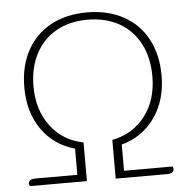

<svg xmlns="http://www.w3.org/2000/svg" viewBox="-51 -761 797 811"><g transform="rotate(-5 347.0 -355.0)"><path d="M40 -11Q40 -20 47.5 -25Q55 -30 69 -30H247V-141Q158 -166 107 -239Q56 -312 56 -417Q56 -506 91.5 -572Q127 -638 192.5 -674Q258 -710 346 -710Q435 -710 501 -674Q567 -638 602.5 -572Q638 -506 638 -417Q638 -313 586.5 -239.5Q535 -166 445 -141V-30H651Q654 -24 654 -19Q654 -10 646.5 -5Q639 0 625 0H407V-164Q495 -181 547 -249Q599 -317 599 -417Q599 -497 568 -556Q537 -615 480 -647Q423 -679 346 -679Q270 -679 213.5 -647Q157 -615 126 -556Q95 -497 95 -417Q95 -318 146.5 -249.5Q198 -181 285 -164V0H43Q40 -6 40 -11Z"/></g></svg>

Font: Thasadith
Style: Regular
Weight: 400
Designer: Cadson Demak Co.,Ltd.
Foundry: Cadson Demak Co.,Ltd.
Version: Version 1.000; ttfautohint (v1.6)